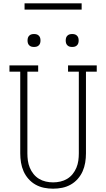

<svg xmlns="http://www.w3.org/2000/svg" viewBox="-20 -1129 640 1157"><path d="M300 8Q272 8 245 2.5Q218 -3 194 -16.5Q170 -30 151.5 -51Q133 -72 122 -97Q111 -122 106.5 -149.5Q102 -177 102 -205V-697H37V-735H210V-697H145V-205Q145 -183 148 -161Q151 -139 159.5 -118.5Q168 -98 182 -80.5Q196 -63 215 -51.5Q234 -40 256 -35Q278 -30 300 -30Q322 -30 344 -35Q366 -40 385 -51.5Q404 -63 418 -80.5Q432 -98 440.5 -118.5Q449 -139 452 -161Q455 -183 455 -205V-697H390V-735H563V-697H498V-205Q498 -177 493.5 -149.5Q489 -122 478 -97Q467 -72 448.5 -51Q430 -30 406 -16.5Q382 -3 355 2.5Q328 8 300 8ZM415 -846Q407 -846 399.5 -848Q392 -850 386 -856Q380 -862 378 -869.5Q376 -877 376 -885Q376 -893 378 -900.5Q380 -908 386 -914Q392 -920 399.5 -922Q407 -924 415 -924Q423 -924 430.5 -922Q438 -920 444 -914Q450 -908 452 -900.5Q454 -893 454 -885Q454 -877 452 -869.5Q450 -862 444 -856Q438 -850 430.5 -848Q423 -846 415 -846ZM185 -846Q177 -846 169.5 -848Q162 -850 156 -856Q150 -862 148 -869.5Q146 -877 146 -885Q146 -893 148 -900.5Q150 -908 156 -914Q162 -920 169.5 -922Q177 -924 185 -924Q193 -924 200.5 -922Q208 -920 214 -914Q220 -908 222 -900.5Q224 -893 224 -885Q224 -877 222 -869.5Q220 -862 214 -856Q208 -850 200.5 -848Q193 -846 185 -846ZM128 -1071V-1109H472V-1071Z"/></svg>

Font: Iosevka Etoile Extralight
Style: Regular
Weight: 200
Designer: Belleve Invis
Foundry: Belleve Invis
Version: Version 22.1.2; ttfautohint (v1.8.4)